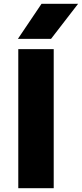

<svg xmlns="http://www.w3.org/2000/svg" viewBox="-20 -988 430 1008"><path d="M76 -730H262V0H76ZM198 -968H390L248 -784H74Z"/></svg>

Font: Sora-SIA ExtraBold
Style: Regular
Weight: 800
Designer: Jonathan Barnbrook, Julián Moncada
Foundry: Barnbrook Fonts
Version: Version 2.000